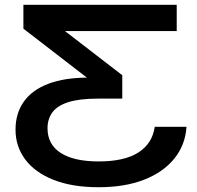

<svg xmlns="http://www.w3.org/2000/svg" viewBox="-20 -770 823 804"><path d="M720 -750V-640H130L160 -711L492 -455V-357H389Q312 -357 265.5 -342Q219 -327 199 -299Q179 -271 179 -233Q179 -165 234.5 -129.5Q290 -94 393 -94Q501 -94 559.5 -131.5Q618 -169 628 -239H761Q756 -163 710 -106Q664 -49 583.5 -17.5Q503 14 393 14Q282 14 204 -17Q126 -48 85.5 -102.5Q45 -157 45 -227Q45 -295 79.5 -344Q114 -393 182 -419Q250 -445 350 -445H422L402 -400L78 -650V-750Z"/></svg>

Font: Unbounded
Style: Regular
Weight: 400
Designer: Luke Prowse, Jean-Baptiste Morizot, Fátima Lázaro, Florian Runge
Foundry: NaN
Version: Version 1.701;gftools[0.9.28.dev5+ged2979d]